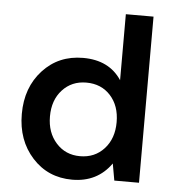

<svg xmlns="http://www.w3.org/2000/svg" viewBox="-52 -768 751 829"><g transform="rotate(5 323.0 -354.0)"><path d="M291 12Q186 12 118 -63Q50 -138 50 -252Q50 -367 118.5 -441.5Q187 -516 293 -516Q406 -516 460 -434V-720H580V0H473L460 -73Q400 12 291 12ZM316 -92Q380 -92 420.5 -136.5Q461 -181 461 -252Q461 -323 421 -367Q381 -411 316 -411Q253 -411 212.5 -367Q172 -323 172 -252Q172 -182 212.5 -137Q253 -92 316 -92Z"/></g></svg>

Font: AWOL-DM SemiBold
Style: Regular
Weight: 600
Designer: Colophon Foundry, Jonny Pinhorn, Mikhail Sharanda
Foundry: Colophon Foundry
Version: Version 1.000;Glyphs 3.2.3 (3260)